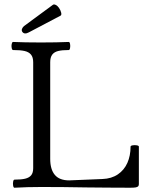

<svg xmlns="http://www.w3.org/2000/svg" viewBox="-20 -858 696 881"><path d="M46.4 -33.7Q77.1 -33.7 95.5 -38.1Q113.8 -42.5 123 -53.7Q132.3 -64.9 132.3 -86.4V-572.3Q132.3 -595.2 122.3 -607.4Q112.3 -619.6 92.8 -624Q73.2 -628.4 40 -628.4Q35.6 -628.4 33.7 -637.7Q31.7 -647 33.7 -656.2Q35.6 -665.5 40 -665.5Q93.3 -663.1 168 -663.1Q242.2 -663.1 295.4 -665.5Q299.8 -665.5 301.5 -656.2Q303.2 -647 301.5 -637.7Q299.8 -628.4 295.4 -628.4Q265.1 -628.4 247.1 -624Q229 -619.6 219.7 -607.4Q210.4 -595.2 210.4 -572.3V-128.9Q210.4 -80.6 231.7 -55.4Q252.9 -30.3 297.4 -30.3L450.2 -36.6Q491.7 -38.1 520.8 -57.9Q549.8 -77.6 564.5 -110.6Q579.1 -143.6 579.1 -185.1Q579.1 -189.5 588.6 -191.2Q598.1 -192.9 607.7 -191.2Q617.2 -189.5 617.2 -185.1V-13.2Q617.2 -6.3 613.8 -2.9Q610.4 0.5 602.1 2Q593.8 3.4 577.6 3.4Q526.9 3.4 476.1 2.9Q425.3 2.4 374.5 2Q323.7 1 272.7 0.5Q221.7 0 170.9 0Q104.5 0 46.4 3.4Q42 3.4 40.3 -5.9Q38.6 -15.1 40.3 -24.4Q42 -33.7 46.4 -33.7ZM82 -712.4Q78.1 -718.8 81.3 -726.3Q84.5 -733.9 90.8 -738.8L222.7 -835.9Q227.5 -839.4 235.8 -835.4Q244.1 -831.5 251 -821.3Q258.3 -810.5 260.7 -799.8Q263.2 -789.1 257.8 -786.1L112.3 -709.5Q102.5 -704.1 94.7 -704.6Q86.9 -705.1 82 -712.4Z"/></svg>

Font: Junicode Two Beta VF
Style: Regular
Weight: 400
Designer: Peter S. Baker
Foundry: Briery Creek Software
Version: Version 1.031 beta; ttfautohint (v1.8.1.43-b0c9)